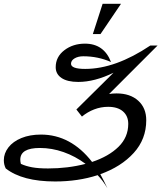

<svg xmlns="http://www.w3.org/2000/svg" viewBox="-52 -938 843 1003"><path d="M712 -310Q712 -211 646.5 -139Q581 -67 472 -28Q490 4 509 45Q486 6 458 -23Q356 10 236 10Q65 10 -22 -58Q-32 -78 -32 -101Q-32 -137 -8 -168Q16 -199 60 -217Q104 -235 162 -235Q240 -235 307 -199Q374 -163 429 -92Q516 -121 567 -171Q618 -221 618 -291Q618 -332 590.5 -356Q563 -380 513 -380Q475 -380 440 -366.5Q405 -353 376 -329L347 -366L541 -558Q442 -510 357 -510Q300 -510 269.5 -530.5Q239 -551 239 -587Q239 -641 284 -675.5Q329 -710 392 -710Q491 -710 528 -614Q460 -644 383 -644Q356 -644 337.5 -633Q319 -622 319 -605Q319 -578 393 -578Q551 -578 733 -700H771L518 -447Q536 -450 557 -450Q628 -450 670 -412Q712 -374 712 -310ZM395 -82Q341 -122 280 -143.5Q219 -165 156 -165Q54 -165 54 -104Q54 -94 57 -82Q83 -70 116 -64Q149 -58 199 -58Q302 -58 395 -82ZM484 -918H580L473 -760H433Z"/></svg>

Font: Srisakdi
Style: Bold
Weight: 700
Designer: Cadson Demak Co.,Ltd.
Foundry: Cadson Demak Co.,Ltd.
Version: Version 1.000